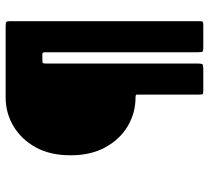

<svg xmlns="http://www.w3.org/2000/svg" viewBox="-50 -690 740 680"><g transform="rotate(-90 320.0 -350.0)"><path d="M315 -240Q260 -240 213.5 -267.5Q167 -295 138.5 -346.5Q110 -398 110 -470Q110 -543 138.5 -594Q167 -645 213.5 -672.5Q260 -700 315 -700H563Q578 -700 581.5 -698.5Q585 -697 585 -682V-20Q585 -7 584 -3.5Q583 0 570 0H495Q481 0 478 -2Q475 -4 475 -18V-558Q475 -570 470 -570Q465 -570 454 -570Q443 -570 439 -569.5Q435 -569 435 -558V-20Q435 -3 430.5 -1.5Q426 0 410 0H339Q327 0 326 -3Q325 -6 325 -18V-222Q325 -231 325 -235.5Q325 -240 315 -240Z"/></g></svg>

Font: Railroad Gothic CC
Style: Bold
Weight: 700
Designer: indestructible type*
Foundry: Cowboy Collective
Version: Version 1.000